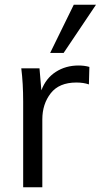

<svg xmlns="http://www.w3.org/2000/svg" viewBox="-20 -792 426 812"><path d="M358 -509 356 -435Q333 -443 303 -443Q230 -443 194.5 -397.5Q159 -352 159 -287V0H78V-362Q78 -440 70 -503H147L155 -410Q174 -461 216 -488Q258 -515 312 -515Q337 -515 358 -509ZM249 -568H192L292 -772H386Z"/></svg>

Font: Muli-Regular
Style: Regular
Weight: 400
Version: Version 2.000